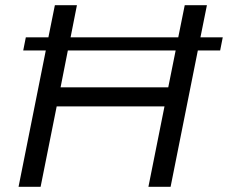

<svg xmlns="http://www.w3.org/2000/svg" viewBox="-20 -720 878 740"><path d="M79.5 -576H166.5L191.5 -700H276.5L252 -576H667L692 -700H777.5L752.5 -576H838.5L828.5 -525.5H742.5L637.5 0H552L614 -310H198.5L136.5 0H51.5L156.5 -525.5H69.5ZM213.5 -383.5H628.5L657 -525.5H241.5Z"/></svg>

Font: Argentum Sans Light
Style: Italic
Weight: 300
Italic angle: -11.3°
Designer: Julieta Ulanovsky (font), Owen Earl (portions from Jones font), Cristiano Sobral (main changes and remaster)
Foundry: Julieta Ulanovsky (font), Owen Earl (portions from Jones font), Cristiano Sobral (main changes and remaster)
Version: Version 3.127